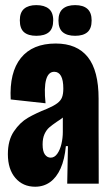

<svg xmlns="http://www.w3.org/2000/svg" viewBox="-20 -707 420 739"><path d="M10.3 -113.7Q10.3 -167 33.5 -201.3Q56.7 -235.7 87.3 -253.5Q118 -271.3 160.8 -288.2Q187.2 -299.5 200.6 -309.7Q214 -319.8 218.8 -332.6Q223.7 -345.3 223.7 -366.3Q223.7 -398.5 214.8 -414.6Q205.8 -430.7 188.8 -430.7Q166 -430.7 157.5 -400.3Q149 -370 155.3 -309.5L21.2 -324.2Q15.7 -428.3 60.4 -483.9Q105.2 -539.5 194.5 -539.5Q276.5 -539.5 318 -487.3Q359.5 -435.2 359.5 -327V-201.8Q359.7 -133.5 359.8 -99.9Q359.8 -66.3 360 0H238.7Q240.2 -72.7 241.5 -144.5H233.5Q228.8 -93.5 213.2 -58.6Q197.5 -23.7 172.7 -6Q147.8 11.7 115.3 11.7Q68.2 11.7 39.2 -22Q10.3 -55.7 10.3 -113.7ZM221.8 -199.3V-263L244.8 -279.5Q236.2 -266.7 225.3 -257.3Q214.5 -248 198.5 -238.2Q180 -225.5 169.3 -216.2Q158.7 -207 151.3 -190.9Q144 -174.8 144 -151.3Q144 -124.3 152.9 -112.2Q161.8 -100.2 175.2 -100.2Q189.8 -100.2 200.4 -115.1Q211 -130 216.4 -152.8Q221.8 -175.7 221.8 -199.3ZM205 -628.2Q205 -658.5 221.6 -672.9Q238.2 -687.3 269.2 -687.3Q300.2 -687.3 316.4 -672.9Q332.7 -658.5 332.7 -628.2Q332.7 -597 316.4 -583.1Q300.2 -569.2 269.2 -569.2Q238.2 -569.2 221.6 -583.1Q205 -597 205 -628.2ZM56.3 -629Q56.3 -659.3 72.9 -673.3Q89.5 -687.3 119.7 -687.3Q150.7 -687.3 167.8 -673.3Q184.8 -659.3 184.8 -629Q184.8 -597 168.2 -583.1Q151.7 -569.2 119.7 -569.2Q88.7 -569.2 72.5 -583.1Q56.3 -597 56.3 -629Z"/></svg>

Font: Bricolage Grotesque 96pt Condensed ExBd
Style: Regular
Weight: 800
Width: 3
Designer: Mathieu Triay
Foundry: Atelier Triay
Version: Version 1.001;Glyphs 3.2 (3207)